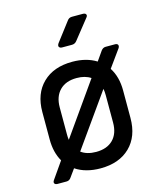

<svg xmlns="http://www.w3.org/2000/svg" viewBox="-120 -873 839 992"><g transform="rotate(-15 300.0 -377.5)"><path d="M64 30Q52 30 48 23Q44 16 51 6L113 -83Q84 -133 84 -202V-349Q84 -447 142 -503.5Q200 -560 300 -560Q375 -560 428 -527L463 -577Q473 -590 487 -590H537Q549 -590 552.5 -583Q556 -576 550 -566L483 -473Q516 -422 516 -349V-202Q516 -103 458 -46.5Q400 10 300 10Q221 10 167 -26L136 17Q127 30 112 30ZM177 -202Q177 -188 179 -175L375 -453Q345 -473 300 -473Q242 -473 209.5 -440Q177 -407 177 -349ZM300 -78Q358 -78 390.5 -110.5Q423 -143 423 -202V-348Q423 -367 420 -383L220 -101Q251 -78 300 -78ZM270 -645Q258 -645 253.5 -652Q249 -659 257 -671L334 -772Q343 -785 359 -785H417Q430 -785 434 -777.5Q438 -770 429 -760L348 -658Q338 -645 322 -645Z"/></g></svg>

Font: Pitagon Sans Mono Medium
Style: Regular
Weight: 500
Monospace: yes
Designer: Travis Tran
Foundry: Pitagon
Version: Version 1.001; ttfautohint (v1.8.4.7-5d5b);gftools[0.9.26]